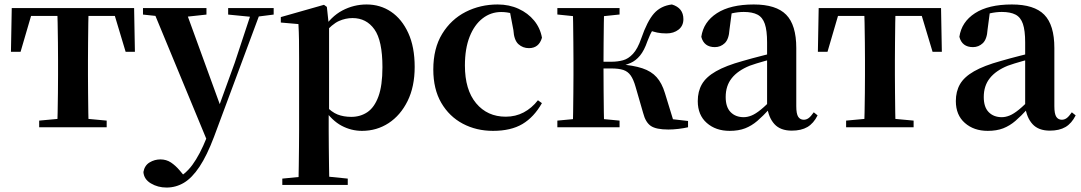

<svg xmlns="http://www.w3.org/2000/svg" viewBox="-20 -572 4858 863"><path d="M29.2 -339.1 32.8 -535.7H582.8L586.4 -339.1H544.7L486.1 -534.2L552 -500.4H63.6L129.5 -534.2L72.4 -339.1ZM156.1 0V-29.9L267.7 -40.2H348.6L459.5 -29.9V0ZM237.2 0Q238.2 -25.5 239.1 -67.4Q239.9 -109.4 240.4 -154.7Q240.9 -200 240.9 -234.8V-301.2Q240.9 -335.7 240.4 -381Q239.9 -426.4 239.1 -468.7Q238.2 -511 237.2 -535.7H378.4Q377.4 -511 376.9 -468.7Q376.4 -426.4 375.9 -381Q375.4 -335.7 375.4 -301.2V-234.8Q375.4 -200 375.9 -154.7Q376.4 -109.4 376.9 -67.4Q377.4 -25.5 378.4 0Z M728.5 271Q689.5 271 658.2 252.3Q626.8 233.6 624.6 201.1Q629.8 171.7 652.3 158.1Q674.8 144.5 701.1 144.5Q727.6 144.5 748.5 158.4Q769.4 172.4 787.6 194L817.7 229.9L782.6 252.4L763.4 235.4Q811.2 214.9 844.7 169.1Q878.3 123.3 909 46.7L939.1 -25.6L948 -49.7L1035.1 -289.9L1116.4 -535.7H1157.3L942 42.9Q910.1 127.2 876.7 177.4Q843.2 227.6 807 249.3Q770.7 271 728.5 271ZM915.7 72.2 664.1 -535.7H810.5L970.1 -97.3L976.1 -86.2ZM622.7 -506.5V-535.7H908V-506.5L809.7 -495.8H723.6ZM1005.5 -506.5V-535.7H1210.1V-506.5L1128.4 -496.1H1110.8Z M1248.9 259.3V230.8L1358 220.1H1437.4L1543.1 230.8V259.3ZM1321.4 259.3Q1322.4 217.3 1322.9 174.2Q1323.4 131 1323.9 89.9Q1324.4 48.8 1324.4 13.8V-308.7Q1324.4 -358.5 1323.9 -393Q1323.4 -427.5 1321.4 -463.8L1242.2 -470.7V-495.2L1436.2 -550.4L1449.2 -540.9L1457.8 -460.8L1459.1 -455V-75.6L1457.4 -63V13Q1457.4 47.8 1457.9 89.3Q1458.4 130.8 1458.9 174Q1459.4 217.3 1460.4 259.3ZM1607.1 16.2Q1559 16.2 1515.7 -6.7Q1472.4 -29.6 1436.3 -82.3H1424.1L1442.6 -97.8Q1470.5 -67.8 1497.5 -57.3Q1524.6 -46.7 1559.1 -46.7Q1599.7 -46.7 1631.3 -67.9Q1662.8 -89.1 1680.9 -138.2Q1699 -187.4 1699 -270.1Q1699 -389.4 1662.9 -440.1Q1626.8 -490.8 1564.6 -490.8Q1533.3 -490.8 1503.4 -477.5Q1473.5 -464.2 1436 -421.1L1421.1 -437.5H1429.5Q1467.3 -497.6 1518.7 -524.8Q1570.1 -551.9 1627.6 -551.9Q1689.4 -551.9 1737.9 -519.1Q1786.5 -486.2 1815.2 -423.5Q1843.9 -360.9 1843.9 -271.4Q1843.9 -182.3 1812 -117.9Q1780.1 -53.5 1726.7 -18.6Q1673.3 16.2 1607.1 16.2Z M2196.1 16.2Q2121.1 16.2 2060.2 -16Q1999.3 -48.3 1963.4 -109.8Q1927.6 -171.4 1927.6 -259.7Q1927.6 -354.7 1967.5 -419.9Q2007.4 -485 2073.1 -518.5Q2138.9 -551.9 2217 -551.9Q2268.5 -551.9 2310.8 -532.5Q2353.2 -513.2 2380.8 -479.5Q2408.4 -445.8 2416 -402.4Q2402.4 -355.6 2357.4 -355.6Q2329.9 -355.6 2310.1 -373.6Q2290.4 -391.6 2287.6 -436.8L2269.8 -530.1L2337.7 -486.3Q2308.8 -503.2 2284.1 -510.6Q2259.4 -518 2232.6 -518Q2186.2 -518 2149.2 -489.4Q2112.1 -460.7 2090.9 -407.1Q2069.7 -353.5 2069.7 -277.6Q2069.7 -168.4 2120 -108Q2170.4 -47.5 2253.2 -47.5Q2297.5 -47.5 2333.8 -66.7Q2370.2 -85.9 2397.9 -121.4L2415.8 -108.4Q2380.1 -45.4 2328.3 -14.6Q2276.5 16.2 2196.1 16.2Z M2485.2 0V-29.9L2595 -40.2H2656.6L2764.8 -29.9V0ZM2485.2 -506.8V-535.7H2764.8V-506.8L2656.6 -495.5H2595ZM2553.9 0Q2555.6 -25.5 2556.1 -67.4Q2556.6 -109.4 2557.1 -154.7Q2557.6 -200 2557.6 -234.8V-301.2Q2557.6 -335.7 2557.1 -381Q2556.6 -426.4 2556.1 -468.7Q2555.6 -511 2553.9 -535.7H2695.6Q2694.6 -511 2694.1 -468.2Q2693.6 -425.4 2693.1 -377.7Q2692.6 -330 2692.6 -289.8V-269.3Q2692.6 -217.7 2693.1 -164.9Q2693.6 -112.1 2694.1 -68.8Q2694.6 -25.5 2695.6 0ZM2870.8 -64.1 2836.9 -181.4Q2827.5 -214.7 2814.8 -232.8Q2802 -250.9 2781.6 -257.6Q2761.3 -264.3 2727.4 -264.3H2624.9V-294.5H2727.8Q2755.9 -294.5 2780 -301Q2804.1 -307.4 2825 -329.9Q2846 -352.3 2862.3 -399.3Q2889 -476.8 2919.5 -511.4Q2950 -545.9 3000.1 -551.9Q3051.7 -536.4 3051.7 -485.9Q3051.7 -456 3030 -438.9Q3008.2 -421.8 2975.7 -421.8Q2951.5 -421.8 2933.8 -425.6Q2916.1 -429.3 2896 -436.9L2946.8 -479.7Q2925.6 -455.6 2913.7 -437.1Q2901.8 -418.5 2890 -386.8Q2875.7 -345.1 2856.8 -322.2Q2837.8 -299.2 2813.9 -288.8Q2789.9 -278.3 2760.2 -273.1L2762.4 -283.3Q2826.6 -278.6 2867.1 -265.1Q2907.6 -251.7 2931.3 -225.1Q2955.1 -198.6 2968.6 -153.9L3012.3 -11.8L2917.7 -46L3072.6 -28.2V0Q3053.7 4.5 3029.6 7.3Q3005.5 10.2 2984.2 10.2Q2929.1 10.2 2905.3 -6Q2881.5 -22.2 2870.8 -64.1Z M3259.6 16.2Q3197.2 16.2 3156.8 -19.4Q3116.3 -54.9 3116.3 -117.6Q3116.3 -161.2 3135 -193.6Q3153.7 -226.1 3198.1 -251.5Q3242.6 -277 3318.4 -297.9Q3357.8 -309.4 3407.4 -322Q3457 -334.6 3497 -344.4V-318.9Q3457 -308.9 3417 -297.6Q3376.9 -286.4 3350.1 -276.7Q3296.3 -254.9 3269.1 -220.6Q3241.8 -186.4 3241.8 -135.9Q3241.8 -90.4 3264.1 -67.9Q3286.3 -45.3 3323 -45.3Q3339.3 -45.3 3357.7 -52.6Q3376.1 -59.9 3400.4 -79.7Q3424.8 -99.4 3458.3 -135.5L3473.8 -82.4H3438.7Q3409.6 -50.6 3384.2 -28.7Q3358.7 -6.8 3329.4 4.7Q3300 16.2 3259.6 16.2ZM3539.1 15.2Q3487.6 15.2 3460.9 -14.2Q3434.2 -43.6 3427.9 -94V-96.5V-381.4Q3427.9 -434.7 3417.8 -464.5Q3407.7 -494.3 3384.6 -506.3Q3361.5 -518.3 3323 -518.3Q3297.4 -518.3 3270.3 -512.2Q3243.2 -506.1 3206.8 -491.2L3269.1 -516.3L3258.9 -439.2Q3256.3 -395.9 3237.6 -378Q3218.8 -360.2 3193.3 -360.2Q3144.1 -360.2 3132.2 -406.5Q3141.9 -473.5 3202.4 -512.7Q3262.9 -551.9 3368.1 -551.9Q3468.4 -551.9 3513.7 -505.9Q3559.1 -459.8 3559.1 -356.2V-94.8Q3559.1 -60.3 3567.8 -47Q3576.6 -33.8 3592.7 -33.8Q3604.3 -33.8 3614.3 -40.9Q3624.3 -48.1 3637.7 -67.2L3654.9 -53.4Q3637 -17.5 3609.2 -1.1Q3581.4 15.2 3539.1 15.2Z M3656.2 -339.1 3659.8 -535.7H4209.8L4213.4 -339.1H4171.7L4113.1 -534.2L4179 -500.4H3690.6L3756.5 -534.2L3699.4 -339.1ZM3783.1 0V-29.9L3894.7 -40.2H3975.6L4086.5 -29.9V0ZM3864.2 0Q3865.2 -25.5 3866.1 -67.4Q3866.9 -109.4 3867.4 -154.7Q3867.9 -200 3867.9 -234.8V-301.2Q3867.9 -335.7 3867.4 -381Q3866.9 -426.4 3866.1 -468.7Q3865.2 -511 3864.2 -535.7H4005.4Q4004.4 -511 4003.9 -468.7Q4003.4 -426.4 4002.9 -381Q4002.4 -335.7 4002.4 -301.2V-234.8Q4002.4 -200 4002.9 -154.7Q4003.4 -109.4 4003.9 -67.4Q4004.4 -25.5 4005.4 0Z M4419.6 16.2Q4357.2 16.2 4316.8 -19.4Q4276.3 -54.9 4276.3 -117.6Q4276.3 -161.2 4295 -193.6Q4313.7 -226.1 4358.1 -251.5Q4402.6 -277 4478.4 -297.9Q4517.8 -309.4 4567.4 -322Q4617 -334.6 4657 -344.4V-318.9Q4617 -308.9 4577 -297.6Q4536.9 -286.4 4510.1 -276.7Q4456.3 -254.9 4429.1 -220.6Q4401.8 -186.4 4401.8 -135.9Q4401.8 -90.4 4424.1 -67.9Q4446.3 -45.3 4483 -45.3Q4499.3 -45.3 4517.7 -52.6Q4536.1 -59.9 4560.4 -79.7Q4584.8 -99.4 4618.3 -135.5L4633.8 -82.4H4598.7Q4569.6 -50.6 4544.2 -28.7Q4518.7 -6.8 4489.4 4.7Q4460 16.2 4419.6 16.2ZM4699.1 15.2Q4647.6 15.2 4620.9 -14.2Q4594.2 -43.6 4587.9 -94V-96.5V-381.4Q4587.9 -434.7 4577.8 -464.5Q4567.7 -494.3 4544.6 -506.3Q4521.5 -518.3 4483 -518.3Q4457.4 -518.3 4430.3 -512.2Q4403.2 -506.1 4366.8 -491.2L4429.1 -516.3L4418.9 -439.2Q4416.3 -395.9 4397.6 -378Q4378.8 -360.2 4353.3 -360.2Q4304.1 -360.2 4292.2 -406.5Q4301.9 -473.5 4362.4 -512.7Q4422.9 -551.9 4528.1 -551.9Q4628.4 -551.9 4673.7 -505.9Q4719.1 -459.8 4719.1 -356.2V-94.8Q4719.1 -60.3 4727.8 -47Q4736.6 -33.8 4752.7 -33.8Q4764.3 -33.8 4774.3 -40.9Q4784.3 -48.1 4797.7 -67.2L4814.9 -53.4Q4797 -17.5 4769.2 -1.1Q4741.4 15.2 4699.1 15.2Z"/></svg>

Font: Noto Serif KR ExtraLight
Style: Regular
Weight: 200
Designer: Ryoko NISHIZUKA 西塚涼子 (kana & ideographs); Frank Grießhammer (Latin, Greek & Cyrillic); Wenlong ZHANG 张文龙 (bopomofo); San
Foundry: Adobe
Version: Version 2.002-H1;hotconv 1.1.0;makeotfexe 2.6.0